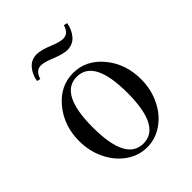

<svg xmlns="http://www.w3.org/2000/svg" viewBox="-190 -758 877 877"><g transform="rotate(-45 248.0 -320.0)"><path d="M359.9 -228Q359.9 -443.8 248 -443.8Q136.2 -443.8 136.2 -228Q136.2 -12.2 248 -12.2Q359.9 -12.2 359.9 -228ZM448.2 -228Q448.2 -163.1 421.6 -107.9Q395 -52.7 348.9 -20.3Q302.7 12.2 248 12.2Q193.4 12.2 147.2 -20.3Q101.1 -52.7 74.5 -107.9Q47.9 -163.1 47.9 -228Q47.9 -327.1 106.2 -397.5Q164.6 -467.8 248 -467.8Q331.5 -467.8 389.9 -397.5Q448.2 -327.1 448.2 -228ZM106 -558.1Q111.8 -594.2 133.8 -620.1Q155.8 -646 191.9 -646Q219.2 -646 267.1 -626Q306.2 -609.9 327.1 -609.9Q360.8 -609.9 373 -651.9L390.1 -647.9Q384.3 -611.8 362.3 -585.9Q340.3 -560.1 304.2 -560.1Q276.9 -560.1 229 -580.1Q189.9 -596.2 168.9 -596.2Q135.3 -596.2 123 -554.2Z"/></g></svg>

Font: Flanker Steampunk
Style: Regular
Weight: 400
Designer: Alexey Kryukov, Leonardo Di Lena
Foundry: Alexey Kryukov, Leonardo Di Lena
Version: 1.210